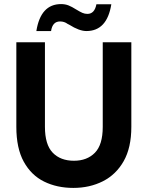

<svg xmlns="http://www.w3.org/2000/svg" viewBox="-20 -913 723 940"><path d="M60 0ZM60 0ZM339 7Q259 7 196 -24Q133 -55 96.5 -121Q60 -187 60 -292V-706H200V-292Q200 -205 238 -165.5Q276 -126 342 -126Q406 -126 444.5 -165Q483 -204 483 -292V-706H623V-292Q623 -190 585.5 -124Q548 -58 483.5 -25.5Q419 7 339 7ZM403 -761Q368 -761 319 -792L311 -796Q295 -808 274 -808Q237 -808 230 -761H158Q179 -893 279 -893Q299 -893 315.5 -886.5Q332 -880 354 -866Q372 -855 383.5 -850Q395 -845 408 -845Q443 -845 452 -892H525Q504 -761 403 -761Z"/></svg>

Font: Ulagadi Sans SemiBold
Style: Regular
Weight: 600
Designer: Ninad Kale (Devanagari), Jonny Pinhorn (Latin)
Foundry: Indian Type Foundry
Version: Version 3.01;March 29, 2020;FontCreator 12.0.0.2522 64-bit; 